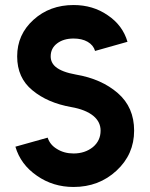

<svg xmlns="http://www.w3.org/2000/svg" viewBox="-20 -732 595 764"><path d="M272.7 -712Q178 -712 113.3 -653.3Q48.3 -594.7 48.3 -507.7Q48.3 -422 109 -372.7Q169 -322.7 263.3 -306Q320.7 -296 351.7 -270.7Q380.3 -246.7 380.3 -212.3Q380.3 -172.3 349.7 -146.7Q318 -121.3 272.7 -121.3Q235.3 -121.3 207 -139Q178.7 -155.7 169.7 -184.3L41.3 -148.3Q62 -77.3 127 -32.7Q191 12 272.7 12Q373.7 12 443.7 -53Q513.7 -117.7 513.7 -212.3Q513.7 -305 449 -361.3Q384 -418 282 -435.3Q225.7 -445.3 201 -466.3Q181.7 -483 181.7 -507.7Q181.7 -540 207.3 -559.3Q232.7 -578.7 272.7 -578.7Q306 -578.7 328.7 -565.7Q351.7 -552.3 358.3 -529.3L487.3 -565.7Q468.3 -631.3 408.7 -671.3Q350 -712 272.7 -712Z"/></svg>

Font: Unageo Variable
Style: Regular
Weight: 300
Designer: Richard Sepsi
Foundry: Richard Sepsi
Version: Version 2.200